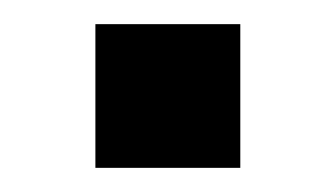

<svg xmlns="http://www.w3.org/2000/svg" viewBox="-20 -349 278 159"><path d="M59 -210V-329H179V-210Z"/></svg>

Font: Nunito Sans 10pt SemiCondensed SemiBold
Style: Regular
Weight: 600
Width: 4
Designer: Vernon Adams
Foundry: Vernon Adams
Version: Version 3.101;gftools[0.9.27]